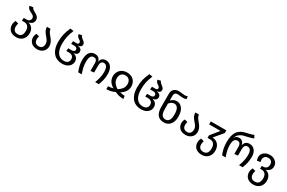

<svg xmlns="http://www.w3.org/2000/svg" viewBox="180 -2393 6351 4249"><g transform="rotate(30 3355.5 -268.5)"><path d="M334 -403.8Q395 -394 438 -343Q481 -292 481 -210Q481 -109.4 421.4 -47.6Q361.8 14.2 259.8 14.2Q205.6 14.2 163.6 -1.7Q121.6 -17.6 96.2 -44.9Q70.8 -72.3 57.9 -106.7Q44.9 -141.1 44.9 -180.2Q44.9 -236.3 74.2 -292L152.8 -271Q138.2 -229.5 138.2 -182.1Q138.2 -125.5 169.2 -92.8Q200.2 -60.1 259.8 -60.1Q324.7 -60.1 353.3 -100.8Q381.8 -141.6 381.8 -216.8Q381.8 -284.2 347.9 -325.7Q314 -367.2 245.1 -367.2H190.9L196.8 -440.9H265.1Q313 -440.9 339.6 -465.1Q366.2 -489.3 366.2 -526.9Q366.2 -548.3 356.2 -565.2Q346.2 -582 329.8 -593.3Q313.5 -604.5 293.7 -614.5Q273.9 -624.5 253.7 -635.5Q233.4 -646.5 216.3 -659.4Q199.2 -672.4 187.5 -692.6Q175.8 -712.9 173.8 -738.8L264.2 -749Q266.1 -732.9 277.8 -719.2Q289.6 -705.6 306.9 -694.8Q324.2 -684.1 344.5 -673.1Q364.7 -662.1 384.8 -649.2Q404.8 -636.2 421.1 -620.8Q437.5 -605.5 447.8 -583Q458 -560.5 458 -533.2Q458 -433.6 334 -403.8Z M832 -526.9Q832 -495.6 849.6 -463.4Q867.2 -431.2 892.1 -401.4Q917 -371.6 941.9 -339.8Q966.8 -308.1 984.4 -265.9Q1002 -223.6 1002 -178.2Q1002 -90.8 942.9 -38.3Q883.8 14.2 793.9 14.2Q743.7 14.2 703.4 -1.5Q663.1 -17.1 638.4 -43.2Q613.8 -69.3 600.8 -101.6Q587.9 -133.8 587.9 -168.9Q587.9 -225.1 616.2 -275.9L693.8 -254.9Q681.2 -215.8 681.2 -171.9Q681.2 -121.1 711.2 -90.6Q741.2 -60.1 793.9 -60.1Q849.6 -60.1 877.2 -93.3Q904.8 -126.5 904.8 -180.2Q904.8 -208.5 895.8 -234.6Q886.7 -260.7 872.1 -281.5Q857.4 -302.2 839.8 -322.8Q822.3 -343.3 804.7 -365Q787.1 -386.7 772.5 -409.7Q757.8 -432.6 748.8 -462.9Q739.7 -493.2 739.7 -526.9Z M1434.6 14.2Q1369.1 14.2 1316.2 -5.6Q1263.2 -25.4 1227.1 -60.1Q1190.9 -94.7 1166.7 -143.1Q1142.6 -191.4 1131.6 -246.8Q1120.6 -302.2 1120.6 -365.2Q1120.6 -478 1142.3 -565.9Q1164.1 -653.8 1209.5 -752.9L1295.4 -738.8Q1253.9 -639.6 1235.4 -558.3Q1216.8 -477.1 1216.8 -368.2Q1216.8 -223.6 1273.2 -141.8Q1329.6 -60.1 1434.6 -60.1Q1501 -60.1 1533.2 -90.3Q1565.4 -120.6 1565.4 -170.9Q1565.4 -221.7 1533.7 -249.8Q1502 -277.8 1444.8 -277.8H1378.4L1384.8 -350.1H1473.6Q1509.8 -350.1 1530.3 -364.5Q1550.8 -378.9 1550.8 -408.2Q1550.8 -436.5 1529.3 -452.1Q1507.8 -467.8 1473.6 -467.8H1392.6L1398.4 -540H1484.4Q1540.5 -540 1540.5 -582Q1540.5 -594.7 1534.4 -605.5Q1528.3 -616.2 1518.3 -624.3Q1508.3 -632.3 1496.3 -640.4Q1484.4 -648.4 1472.7 -657.5Q1460.9 -666.5 1450.9 -677.2Q1440.9 -688 1434.8 -703.9Q1428.7 -719.7 1428.7 -738.8L1506.8 -752.9Q1510.3 -734.4 1524.7 -717Q1539.1 -699.7 1556.9 -686.3Q1574.7 -672.9 1592 -658.9Q1609.4 -645 1621.1 -626.5Q1632.8 -607.9 1632.8 -586.9Q1632.8 -552.2 1611.1 -533.2Q1589.4 -514.2 1538.6 -504.9Q1589.8 -501 1618.7 -476.6Q1647.5 -452.1 1647.5 -410.2Q1647.5 -328.1 1538.6 -314Q1599.6 -302.2 1631.1 -263.7Q1662.6 -225.1 1662.6 -170.9Q1662.6 -90.3 1600.6 -38.1Q1538.6 14.2 1434.6 14.2Z M1842.3 0Q1814 -68.8 1797.6 -137Q1781.2 -205.1 1781.2 -288.1Q1781.2 -354 1795.4 -403.8Q1809.6 -453.6 1835 -482.4Q1860.4 -511.2 1891.6 -525.1Q1922.9 -539.1 1960.4 -539.1Q2022 -539.1 2057.4 -510.7Q2092.8 -482.4 2106.4 -421.9Q2116.2 -480.5 2151.9 -509.8Q2187.5 -539.1 2243.2 -539.1Q2282.2 -539.1 2315.2 -524.4Q2348.1 -509.8 2374 -480.2Q2399.9 -450.7 2414.6 -401.6Q2429.2 -352.5 2429.2 -288.1Q2429.2 -206.1 2412.4 -137.7Q2395.5 -69.3 2367.2 0H2275.4Q2307.6 -86.4 2322 -151.9Q2336.4 -217.3 2336.4 -287.1Q2336.4 -464.8 2233.4 -464.8Q2149.4 -464.8 2149.4 -346.2V-171.9L2061 -162.1V-346.2Q2061 -382.3 2054.7 -406.7Q2048.3 -431.2 2035.6 -443.4Q2022.9 -455.6 2008.5 -460.2Q1994.1 -464.8 1974.1 -464.8Q1924.3 -464.8 1899.2 -422.6Q1874 -380.4 1874 -289.1Q1874 -216.8 1887.7 -150.6Q1901.4 -84.5 1933.1 0Z M2548.3 -314.9Q2548.3 -358.9 2564.5 -399.2Q2580.6 -439.5 2609.9 -470.7Q2639.2 -502 2684.3 -520.5Q2729.5 -539.1 2784.2 -539.1Q2838.9 -539.1 2883.8 -521.2Q2928.7 -503.4 2957.8 -472.7Q2986.8 -441.9 3002.4 -401.6Q3018.1 -361.3 3018.1 -315.9Q3018.1 -168.5 2868.2 -83Q2935.1 -63 2992.2 -63L3004.4 12.2Q2880.9 12.2 2782.2 -39.1Q2746.1 -18.1 2683.8 -2.9Q2621.6 12.2 2567.4 12.2V-63Q2591.8 -63 2630.1 -68.4Q2668.5 -73.7 2695.3 -83Q2548.3 -167.5 2548.3 -314.9ZM2647 -314.9Q2647 -285.2 2655.5 -257.6Q2664.1 -230 2676.8 -209.7Q2689.5 -189.5 2708.7 -170.2Q2728 -150.9 2744.9 -137.9Q2761.7 -125 2783.2 -111.8Q2810.1 -128.9 2831.3 -146.2Q2852.5 -163.6 2874 -188.7Q2895.5 -213.9 2907.5 -246.3Q2919.4 -278.8 2919.4 -315.9Q2919.4 -384.3 2884 -424.6Q2848.6 -464.8 2784.2 -464.8Q2719.2 -464.8 2683.1 -424.3Q2647 -383.8 2647 -314.9Z M3451.2 14.2Q3385.7 14.2 3332.8 -5.6Q3279.8 -25.4 3243.7 -60.1Q3207.5 -94.7 3183.3 -143.1Q3159.2 -191.4 3148.2 -246.8Q3137.2 -302.2 3137.2 -365.2Q3137.2 -478 3158.9 -565.9Q3180.7 -653.8 3226.1 -752.9L3312 -738.8Q3270.5 -639.6 3252 -558.3Q3233.4 -477.1 3233.4 -368.2Q3233.4 -223.6 3289.8 -141.8Q3346.2 -60.1 3451.2 -60.1Q3517.6 -60.1 3549.8 -90.3Q3582 -120.6 3582 -170.9Q3582 -221.7 3550.3 -249.8Q3518.6 -277.8 3461.4 -277.8H3395L3401.4 -350.1H3490.2Q3526.4 -350.1 3546.9 -364.5Q3567.4 -378.9 3567.4 -408.2Q3567.4 -436.5 3545.9 -452.1Q3524.4 -467.8 3490.2 -467.8H3409.2L3415 -540H3501Q3557.1 -540 3557.1 -582Q3557.1 -594.7 3551 -605.5Q3544.9 -616.2 3534.9 -624.3Q3524.9 -632.3 3512.9 -640.4Q3501 -648.4 3489.3 -657.5Q3477.5 -666.5 3467.5 -677.2Q3457.5 -688 3451.4 -703.9Q3445.3 -719.7 3445.3 -738.8L3523.4 -752.9Q3526.9 -734.4 3541.3 -717Q3555.7 -699.7 3573.5 -686.3Q3591.3 -672.9 3608.6 -658.9Q3626 -645 3637.7 -626.5Q3649.4 -607.9 3649.4 -586.9Q3649.4 -552.2 3627.7 -533.2Q3606 -514.2 3555.2 -504.9Q3606.4 -501 3635.3 -476.6Q3664.1 -452.1 3664.1 -410.2Q3664.1 -328.1 3555.2 -314Q3616.2 -302.2 3647.7 -263.7Q3679.2 -225.1 3679.2 -170.9Q3679.2 -90.3 3617.2 -38.1Q3555.2 14.2 3451.2 14.2Z M4050.8 -539.1Q4115.2 -539.1 4161.6 -502Q4208 -464.8 4231 -401.6Q4253.9 -338.4 4253.9 -256.8Q4253.9 -129.9 4194.1 -57.9Q4134.3 14.2 4031.7 14.2Q3926.8 14.2 3872.3 -52.5Q3817.9 -119.1 3816.9 -245.1V-599.1Q3816.9 -672.9 3863.8 -712.9Q3910.6 -752.9 3984.9 -752.9Q4019.5 -752.9 4067.1 -745.8Q4114.7 -738.8 4132.8 -738.8Q4165 -738.8 4207 -752.9L4216.8 -687Q4177.7 -668.9 4133.8 -668.9Q4103 -668.9 4059.3 -675Q4015.6 -681.2 3989.7 -681.2Q3950.7 -681.2 3929.7 -658.9Q3908.7 -636.7 3908.7 -592.8V-472.2Q3972.2 -539.1 4050.8 -539.1ZM4154.8 -256.8Q4154.8 -361.3 4123.3 -413.1Q4091.8 -464.8 4034.7 -464.8Q3963.9 -464.8 3908.7 -395V-256.8Q3908.7 -156.7 3939 -108.4Q3969.2 -60.1 4031.7 -60.1Q4094.2 -60.1 4124.5 -108.2Q4154.8 -156.2 4154.8 -256.8Z M4623.5 -526.9Q4623.5 -495.6 4641.1 -463.4Q4658.7 -431.2 4683.6 -401.4Q4708.5 -371.6 4733.4 -339.8Q4758.3 -308.1 4775.9 -265.9Q4793.5 -223.6 4793.5 -178.2Q4793.5 -90.8 4734.4 -38.3Q4675.3 14.2 4585.4 14.2Q4535.2 14.2 4494.9 -1.5Q4454.6 -17.1 4429.9 -43.2Q4405.3 -69.3 4392.3 -101.6Q4379.4 -133.8 4379.4 -168.9Q4379.4 -225.1 4407.7 -275.9L4485.4 -254.9Q4472.7 -215.8 4472.7 -171.9Q4472.7 -121.1 4502.7 -90.6Q4532.7 -60.1 4585.4 -60.1Q4641.1 -60.1 4668.7 -93.3Q4696.3 -126.5 4696.3 -180.2Q4696.3 -208.5 4687.3 -234.6Q4678.2 -260.7 4663.6 -281.5Q4648.9 -302.2 4631.3 -322.8Q4613.8 -343.3 4596.2 -365Q4578.6 -386.7 4564 -409.7Q4549.3 -432.6 4540.3 -462.9Q4531.2 -493.2 4531.2 -526.9Z M5138.2 -237.8Q5236.3 -231.4 5287.6 -168.7Q5338.9 -106 5338.9 -11.2Q5338.9 86.9 5279.1 151.4Q5219.2 215.8 5117.2 215.8Q5063 215.8 5021 200Q4979 184.1 4953.4 157Q4927.7 129.9 4914.8 95.5Q4901.9 61 4901.9 22Q4901.9 -34.2 4931.2 -89.8L5010.3 -68.8Q4995.1 -25.9 4995.1 20Q4995.1 76.2 5026.4 109.1Q5057.6 142.1 5117.2 142.1Q5150.9 142.1 5175.8 129.9Q5200.7 117.7 5214.8 95.7Q5229 73.7 5235.6 46.4Q5242.2 19 5242.2 -15.1Q5242.2 -174.8 5105 -174.8H5045.9V-238.8L5218.3 -451.2H4927.2V-526.9H5323.2V-457Z M5519 0Q5490.7 -69.3 5474.4 -140.6Q5458 -211.9 5458 -308.1Q5458 -467.8 5509 -556.9Q5560.1 -646 5673.8 -684.1Q5699.2 -692.9 5790.3 -712.6Q5881.3 -732.4 5910.2 -751L5949.2 -682.1Q5909.2 -659.7 5816.4 -639.6Q5723.6 -619.6 5693.8 -609.9Q5672.9 -603 5653.6 -592.8Q5634.3 -582.5 5612.3 -565.9Q5590.3 -549.3 5572.3 -523.2Q5554.2 -497.1 5543.9 -464.8Q5568.8 -501.5 5595.5 -514.2Q5622.1 -526.9 5653.8 -526.9Q5757.3 -526.9 5783.2 -410.2Q5806.6 -526.9 5921.9 -526.9Q6001.5 -526.9 6053.7 -467.8Q6106 -408.7 6106 -297.9Q6106 -209 6089.1 -139.4Q6072.3 -69.8 6043.9 0H5952.1Q5984.9 -86.9 5999 -153.8Q6013.2 -220.7 6013.2 -296.9Q6013.2 -341.3 6004.6 -373.3Q5996.1 -405.3 5981.2 -421.9Q5966.3 -438.5 5950 -445.8Q5933.6 -453.1 5914.1 -453.1Q5826.2 -453.1 5826.2 -334V-171.9L5737.8 -162.1V-334Q5737.8 -400.9 5715.1 -427Q5692.4 -453.1 5652.8 -453.1Q5550.8 -453.1 5550.8 -289.1Q5550.8 -216.8 5564.5 -150.6Q5578.1 -84.5 5609.9 0Z M6508.8 -207Q6538.6 -201.7 6564.7 -187.3Q6590.8 -172.9 6612.3 -148.7Q6633.8 -124.5 6646.5 -87.2Q6659.2 -49.8 6659.2 -3.9Q6659.2 90.3 6598.9 153.1Q6538.6 215.8 6436 215.8Q6381.8 215.8 6339.6 200Q6297.4 184.1 6271.7 157Q6246.1 129.9 6232.9 95.5Q6219.7 61 6219.7 22Q6219.7 -32.7 6250 -89.8L6328.1 -68.8Q6313 -20.5 6313 20Q6313 76.7 6344.5 109.4Q6376 142.1 6436 142.1Q6470.2 142.1 6495.4 129.9Q6520.5 117.7 6534.7 95.7Q6548.8 73.7 6555.4 46.4Q6562 19 6562 -15.1Q6562 -80.6 6530 -122.8Q6498 -165 6434.1 -165H6392.1L6397.9 -238.8H6436Q6481.4 -238.8 6512.7 -269Q6543.9 -299.3 6543.9 -355Q6543.9 -403.3 6515.9 -434.1Q6487.8 -464.8 6433.1 -464.8Q6378.4 -464.8 6349.6 -435.3Q6320.8 -405.8 6320.8 -359.9Q6320.8 -335.9 6330.1 -297.9L6247.1 -283.2Q6228 -323.7 6228 -366.2Q6228 -441.4 6285.9 -490.2Q6343.8 -539.1 6433.1 -539.1Q6523.4 -539.1 6581.3 -488Q6639.2 -437 6639.2 -360.8Q6639.2 -299.3 6603.8 -260.3Q6568.4 -221.2 6508.8 -207Z"/></g></svg>

Font: FiraGO
Style: Regular
Weight: 400
Designer: bBox Type
Foundry: bBox Type GmbH
Version: Version 1.001;PS 001.001;hotconv 1.0.88;makeotf.lib2.5.64775